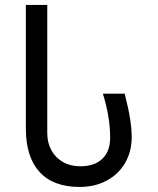

<svg xmlns="http://www.w3.org/2000/svg" viewBox="-20 -748 640 780"><path d="M306 -72.5Q364 -72.5 395.8 -103Q427.5 -133.5 427.5 -189Q427.5 -272 398 -367.5H486.5Q502.5 -305 508.8 -263.5Q515 -222 515 -191Q515 -132 488.2 -86Q461.5 -40 413.2 -14.2Q365 11.5 303.5 11.5Q196.5 11.5 140.8 -49.2Q85 -110 85 -226.5V-728H172V-207.5Q172 -168 189 -137.2Q206 -106.5 236.2 -89.5Q266.5 -72.5 306 -72.5Z"/></svg>

Font: JuliaMono Medium
Style: Regular
Weight: 500
Monospace: yes
Designer: cormullion
Foundry: corm
Version: Version 0.054; ttfautohint (v1.8.4)